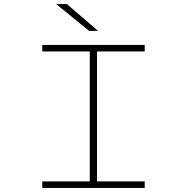

<svg xmlns="http://www.w3.org/2000/svg" viewBox="-20 -920 915 940"><path d="M187 0V-32H419.5V-668H187V-700H688.5V-668H455V-32H688.5V0ZM416 -769 255 -900H307.5L460 -769Z"/></svg>

Font: Trispace SemiExpanded Thin
Style: Regular
Weight: 100
Width: 6
Designer: Tyler Finck
Foundry: Etcetera Type Company
Version: Version 1.210; ttfautohint (v1.8.3)